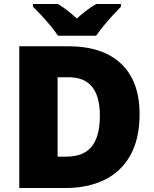

<svg xmlns="http://www.w3.org/2000/svg" viewBox="-20 -947 774 967"><path d="M683 -372Q683 -248 636.5 -165Q590 -82 506 -41Q422 0 308 0H77V-714H324Q497 -714 590 -626Q683 -538 683 -372ZM483 -365Q483 -558 326 -558H270V-158H313Q401 -158 442 -209Q483 -260 483 -365ZM272 -767Q257 -790 234.5 -817Q212 -844 188.5 -869.5Q165 -895 146 -913V-927H272Q298 -911 319.5 -894Q341 -877 367 -854Q393 -877 416 -894.5Q439 -912 465 -927H589V-913Q572 -896 548.5 -870.5Q525 -845 502.5 -817.5Q480 -790 464 -767Z"/></svg>

Font: Noto Sans Arabic Blk
Style: Regular
Weight: 900
Designer: Monotype Design Team, Nadine Chahine, Nizar Qandah and Khaled Hosny
Foundry: Monotype Imaging Inc.
Version: Version 2.012; ttfautohint (v1.8.4.7-5d5b)